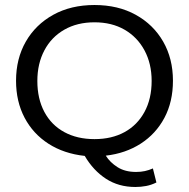

<svg xmlns="http://www.w3.org/2000/svg" viewBox="-20 -614 754 766"><path d="M520 132Q453 132 402.5 99Q352 66 318 8Q235 -1 173.5 -40.5Q112 -80 78 -144.5Q44 -209 44 -292Q44 -380 83 -448Q122 -516 192.5 -555Q263 -594 357 -594Q451 -594 521.5 -555Q592 -516 631 -448Q670 -380 670 -292Q670 -208 636 -144Q602 -80 541.5 -41Q481 -2 402 7Q419 34 449 53Q479 72 523 72Q542 72 558 68.5Q574 65 590 58L604 114Q584 124 563 128Q542 132 520 132ZM357 -59Q426 -59 477 -87Q528 -115 556.5 -167.5Q585 -220 585 -291Q585 -360 556.5 -413Q528 -466 477 -495.5Q426 -525 357 -525Q288 -525 236.5 -495.5Q185 -466 157 -413Q129 -360 129 -291Q129 -220 157 -167.5Q185 -115 236.5 -87Q288 -59 357 -59Z"/></svg>

Font: Rokkitt SemiBold
Style: Regular
Weight: 400
Version: Version 3.103